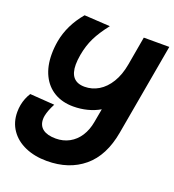

<svg xmlns="http://www.w3.org/2000/svg" viewBox="-148 -663 903 994"><g transform="rotate(20 304.0 -166.0)"><path d="M-8.5 35.5Q-8.5 15.5 -5 -3.5Q2.5 -42.5 23 -74.5L158.5 -65Q137.5 -25 131.5 5Q129.5 14.5 129.5 25Q129.5 60 154 78.5Q178.5 97 225 97Q266 97 299.5 78.8Q333 60.5 354.8 26.8Q376.5 -7 384.5 -52L398 -127Q367.5 -109 330.5 -99.5Q293.5 -90 253.5 -90Q193.5 -90 149 -116.2Q104.5 -142.5 80.5 -191.5Q56.5 -240.5 56.5 -307Q56.5 -342.5 63 -379.5Q80 -473.5 148 -554L290 -545.5Q249.5 -494 228.2 -450.5Q207 -407 197.5 -354Q192 -322 192 -299Q192 -206 273.5 -206Q314.5 -206 350.2 -227.2Q386 -248.5 411.8 -290.8Q437.5 -333 448 -393L475.5 -550H616L527 -46Q503.5 88.5 423.2 155.2Q343 222 221 222Q154 222 102 199.2Q50 176.5 20.8 134.2Q-8.5 92 -8.5 35.5Z"/></g></svg>

Font: JuliaMono ExtraBoldItalic
Style: Regular
Weight: 800
Italic angle: -9°
Monospace: yes
Designer: cormullion
Foundry: corm
Version: Version 0.049; ttfautohint (v1.8.4)